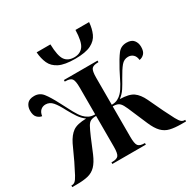

<svg xmlns="http://www.w3.org/2000/svg" viewBox="-165 -903 1056 1062"><g transform="rotate(-30 363.5 -372.0)"><path d="M370 -606Q303 -606 268 -623.5Q233 -641 219 -672Q205 -703 202 -744H290Q292 -669 311 -642.5Q330 -616 370 -616Q408 -616 428 -643Q448 -670 450 -744H537Q534 -704 520 -672.5Q506 -641 471 -623.5Q436 -606 370 -606ZM0 0V-10H4Q15 -10 24 -17.5Q33 -25 45.5 -48Q58 -71 80 -116L123 -209Q144 -251 171 -270Q198 -289 256 -290Q233 -307 217.5 -330Q202 -353 185 -384Q163 -427 144.5 -448.5Q126 -470 100 -470Q81 -470 68 -458Q55 -446 52 -423Q36 -425 22.5 -438.5Q9 -452 9 -482Q9 -507 23 -524.5Q37 -542 69 -542Q103 -542 124 -515.5Q145 -489 174 -433Q195 -392 211.5 -361.5Q228 -331 244 -314Q255 -302 271 -293.5Q287 -285 311 -285V-457Q311 -499 301 -512.5Q291 -526 260 -526H256V-536H471V-526H468Q437 -526 427 -513Q417 -500 417 -457V-285Q440 -285 456 -293.5Q472 -302 483 -314Q499 -331 515.5 -361.5Q532 -392 552 -433Q582 -489 602.5 -515.5Q623 -542 659 -542Q690 -542 704 -524.5Q718 -507 718 -482Q718 -452 704.5 -438.5Q691 -425 674 -423Q672 -446 659 -458Q646 -470 627 -470Q601 -470 583 -448.5Q565 -427 541 -384Q524 -353 509 -330Q494 -307 471 -290Q529 -289 556 -270Q583 -251 603 -209L647 -116Q669 -71 681.5 -48Q694 -25 703 -17.5Q712 -10 722 -10H727V0H699Q655 0 626 -7Q597 -14 576 -35.5Q555 -57 537 -99L498 -190Q483 -227 473 -245Q463 -263 450.5 -269Q438 -275 417 -275V-79Q417 -37 427 -23.5Q437 -10 468 -10H470V0H256V-10H261Q291 -10 301 -23Q311 -36 311 -79V-275Q289 -275 276.5 -269Q264 -263 254 -245Q244 -227 228 -190L190 -99Q172 -57 151 -35.5Q130 -14 101 -7Q72 0 28 0Z"/></g></svg>

Font: Noto Serif Display ExtraCondensed SemiBold
Style: Regular
Weight: 600
Width: 2
Designer: Monotype Design Team
Foundry: Monotype Imaging Inc.
Version: Version 2.009